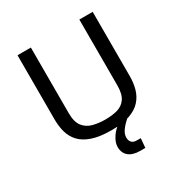

<svg xmlns="http://www.w3.org/2000/svg" viewBox="-208 -859 1167 1229"><g transform="rotate(-30 375.5 -244.5)"><path d="M380.4 10.7Q293.9 10.7 238.5 -8.3Q183.1 -27.3 152.3 -60.5Q121.6 -93.8 109.6 -137.5Q97.7 -181.2 97.7 -231V-706.1H196.3V-220.7Q196.3 -155.8 221.9 -123Q247.6 -90.3 289.6 -79.3Q331.5 -68.4 380.4 -68.4Q430.2 -68.4 469.5 -79.3Q508.8 -90.3 531.7 -123Q554.7 -155.8 554.7 -220.7V-706.1H653.3V-231Q653.3 -182.1 641.4 -138.4Q629.4 -94.7 599.6 -61Q569.8 -27.3 516.6 -8.3Q463.4 10.7 380.4 10.7ZM358.9 122.1Q358.9 90.3 384 52.2Q409.2 14.2 449.2 -9.8L504.4 -4.9Q475.1 20 456.1 46.4Q437 72.8 437 98.1Q437 121.1 449 134.5Q460.9 147.9 486.3 147.9H515.6L509.8 216.8H472.7Q418.5 216.8 388.7 192.6Q358.9 168.5 358.9 122.1Z"/></g></svg>

Font: Monda
Style: Regular
Weight: 400
Designer: Vernon Adams
Foundry: Vernon Adams
Version: Version 2.100; ttfautohint (v1.8.3)